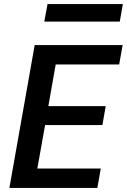

<svg xmlns="http://www.w3.org/2000/svg" viewBox="-20 -921 622 941"><path d="M26 0 150 -700H581L564 -605H253L217 -401H498L482 -308H201L163 -95H474L457 0ZM197 -815 213 -901H582L567 -815Z"/></svg>

Font: DM Sans 18pt SemiBold
Style: Italic
Weight: 600
Italic angle: -10°
Designer: Colophon Foundry, Jonny Pinhorn
Foundry: Colophon Foundry
Version: Version 4.004;gftools[0.9.30]